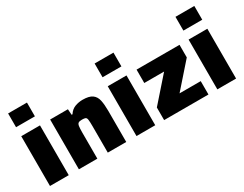

<svg xmlns="http://www.w3.org/2000/svg" viewBox="-78 -1223 2167 1703"><g transform="rotate(-30 1005.0 -371.5)"><path d="M52 -602V-743H245V-602ZM52 0V-510H244V0Z M348 0V-510H530L534 -451H543Q568 -490 606 -504Q644 -518 684 -518Q750 -518 782 -495Q814 -472 823.5 -427.5Q833 -383 833 -319V0H644V-269Q644 -317 641 -337.5Q638 -358 627 -363Q616 -368 593 -368Q567 -368 555.5 -361Q544 -354 540.5 -332.5Q537 -311 537 -267V0Z M938 -602V-743H1131V-602ZM938 0V-510H1130V0Z M1221 0V-129L1436 -373H1233V-510H1673V-381L1458 -137H1675V0Z M1766 -602V-743H1959V-602ZM1766 0V-510H1958V0Z"/></g></svg>

Font: Saira ExtraBold
Style: Regular
Weight: 800
Designer: Hector Gatti with collaboration of the Omnibus-Type team
Foundry: Omnibus-Type
Version: Version 1.100; ttfautohint (v1.8.3)